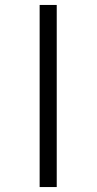

<svg xmlns="http://www.w3.org/2000/svg" viewBox="-20 -738 390 775"><path d="M140 17V-718H209V17Z"/></svg>

Font: Moon Stars Kai T
Style: Regular
Weight: 400
Designer: GuiWonder
Version: Version 1.101